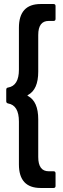

<svg xmlns="http://www.w3.org/2000/svg" viewBox="-20 -804 312 954"><path d="M182 130Q74 130 74 13V-200Q74 -281 20 -290Q11 -292 11 -301V-358Q11 -368 20 -369Q74 -378 74 -458V-666Q74 -784 182 -784H246Q256 -784 256 -774V-710Q256 -700 246 -700H222Q170 -700 170 -630V-448Q170 -359 119 -332Q114 -330 119 -327Q170 -300 170 -211V-24Q170 47 222 47H246Q256 47 256 57V120Q256 130 246 130Z"/></svg>

Font: Barlow Condensed Medium
Style: Regular
Weight: 500
Width: 3
Designer: Jeremy Tribby
Foundry: Tribby Type
Version: Version 1.422;hotconv 1.0.109;makeotfexe 2.5.65596